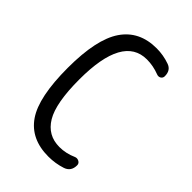

<svg xmlns="http://www.w3.org/2000/svg" viewBox="-220 -835 940 940"><g transform="rotate(45 250.0 -365.0)"><path d="M294.9 9.8Q172.9 9.8 113.8 -76.2Q54.7 -162.1 54.7 -365.2Q54.7 -562.5 115.2 -651.4Q175.8 -740.2 294.9 -740.2Q341.8 -740.2 385.7 -724.6Q419.9 -712.9 419.9 -671.9Q419.9 -659.2 409.7 -652.8Q399.4 -646.5 386.7 -651.4Q343.8 -668 299.8 -668Q134.8 -668 134.8 -365.2Q134.8 -201.2 176.8 -131.3Q218.8 -61.5 299.8 -61.5Q344.7 -61.5 388.7 -81.1Q400.4 -85.9 412.6 -79.6Q424.8 -73.2 424.8 -59.6Q424.8 -17.6 387.7 -4.9Q342.8 9.8 294.9 9.8Z"/></g></svg>

Font: Rounded Mgen+ 2m regular
Style: Regular
Weight: 400
Designer: [Source Han Sans]
Ryoko NISHIZUKA  (kana & ideographs); Paul D. Hunt (Latin, Greek & Cyrillic); Wenlong ZHANG  (bopomofo
Version: Version 1.059.20150602